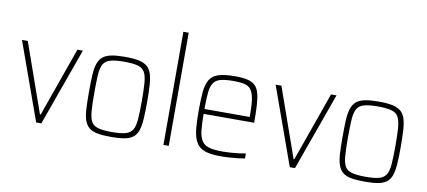

<svg xmlns="http://www.w3.org/2000/svg" viewBox="-68 -989 2765 1242"><g transform="rotate(10 1314.0 -367.5)"><path d="M213 0 30 -510H68L228 -56H233L394 -510H430L247 0Z M706 8Q652 8 617 1.5Q582 -5 561.5 -21.5Q541 -38 530.5 -68Q520 -98 517.5 -143.5Q515 -189 515 -254Q515 -319 517.5 -365Q520 -411 530.5 -441Q541 -471 561.5 -487.5Q582 -504 617 -511Q652 -518 706 -518Q760 -518 794.5 -511Q829 -504 850 -487.5Q871 -471 881 -441Q891 -411 894 -365Q897 -319 897 -254Q897 -189 894 -143.5Q891 -98 881 -68Q871 -38 850 -21.5Q829 -5 794.5 1.5Q760 8 706 8ZM705 -24Q764 -24 795.5 -33Q827 -42 841 -66Q855 -90 858.5 -135.5Q862 -181 862 -254Q862 -327 858.5 -373Q855 -419 841.5 -443.5Q828 -468 796 -477Q764 -486 706 -486Q649 -486 616.5 -477Q584 -468 570 -443.5Q556 -419 553 -373Q550 -327 550 -254Q550 -181 553.5 -135.5Q557 -90 570 -66Q583 -42 615.5 -33Q648 -24 705 -24Z M1049 0V-743H1084V0Z M1428 8Q1377 8 1342.5 0.5Q1308 -7 1287 -24.5Q1266 -42 1254.5 -72Q1243 -102 1239 -147Q1235 -192 1235 -254Q1235 -329 1239.5 -379.5Q1244 -430 1262 -461Q1280 -492 1319.5 -505Q1359 -518 1430 -518Q1479 -518 1510.5 -510.5Q1542 -503 1560.5 -485.5Q1579 -468 1587.5 -437.5Q1596 -407 1599 -362Q1602 -317 1602 -256V-243H1270Q1270 -178 1275 -135Q1280 -92 1295.5 -67.5Q1311 -43 1344 -33.5Q1377 -24 1433 -24Q1457 -24 1484.5 -26Q1512 -28 1538 -31Q1564 -34 1584 -38V-5Q1567 -2 1541 1Q1515 4 1485.5 6Q1456 8 1428 8ZM1567 -256V-296Q1567 -360 1560 -398Q1553 -436 1537.5 -455Q1522 -474 1494.5 -480Q1467 -486 1427 -486Q1374 -486 1342.5 -478.5Q1311 -471 1295 -449Q1279 -427 1274.5 -385.5Q1270 -344 1270 -275H1586Z M1879 0 1696 -510H1734L1894 -56H1899L2060 -510H2096L1913 0Z M2372 8Q2318 8 2283 1.5Q2248 -5 2227.5 -21.5Q2207 -38 2196.5 -68Q2186 -98 2183.5 -143.5Q2181 -189 2181 -254Q2181 -319 2183.5 -365Q2186 -411 2196.5 -441Q2207 -471 2227.5 -487.5Q2248 -504 2283 -511Q2318 -518 2372 -518Q2426 -518 2460.5 -511Q2495 -504 2516 -487.5Q2537 -471 2547 -441Q2557 -411 2560 -365Q2563 -319 2563 -254Q2563 -189 2560 -143.5Q2557 -98 2547 -68Q2537 -38 2516 -21.5Q2495 -5 2460.5 1.5Q2426 8 2372 8ZM2371 -24Q2430 -24 2461.5 -33Q2493 -42 2507 -66Q2521 -90 2524.5 -135.5Q2528 -181 2528 -254Q2528 -327 2524.5 -373Q2521 -419 2507.5 -443.5Q2494 -468 2462 -477Q2430 -486 2372 -486Q2315 -486 2282.5 -477Q2250 -468 2236 -443.5Q2222 -419 2219 -373Q2216 -327 2216 -254Q2216 -181 2219.5 -135.5Q2223 -90 2236 -66Q2249 -42 2281.5 -33Q2314 -24 2371 -24Z"/></g></svg>

Font: Saira Thin SemiCondensed
Style: Regular
Weight: 100
Width: 4
Version: Version 1.101